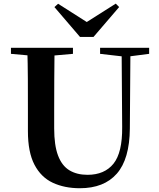

<svg xmlns="http://www.w3.org/2000/svg" viewBox="-20 -999 858 1038"><path d="M294.1 -978.7 485.6 -856.7H412.4L605.9 -979.4L624.1 -960.8L485.4 -799.2H412.6L274.2 -960.8ZM411.6 18.6Q328.6 18.6 265.1 -11.1Q201.7 -40.8 166.3 -108.6Q130.9 -176.3 130.9 -290V-400.9Q130.9 -485.1 130.6 -570.6Q130.2 -656.1 127.5 -740.5H274.9Q273.9 -656.3 273.4 -571.6Q272.9 -486.9 272.9 -400.9V-305Q272.9 -213.4 293.8 -158.2Q314.7 -102.9 355.1 -78.4Q395.4 -53.9 453 -53.9Q545.1 -53.9 593.5 -114Q641.9 -174.1 640.5 -312.5L637.5 -740.5H685.2L682 -304.3Q680.6 -138.8 611.5 -60.1Q542.4 18.6 411.6 18.6ZM39.2 -707.9V-740.5H374.4V-707.9L218.8 -694.2H191.8ZM521.1 -707.9V-740.5H786.3V-707.9L674.7 -693.5H646.5Z"/></svg>

Font: Noto Serif HK ExtraLight
Style: Regular
Weight: 200
Designer: Ryoko NISHIZUKA 西塚涼子 (kana & ideographs); Frank Grießhammer (Latin, Greek & Cyrillic); Wenlong ZHANG 张文龙 (bopomofo); San
Foundry: Adobe
Version: Version 2.002-H1;hotconv 1.1.0;makeotfexe 2.6.0